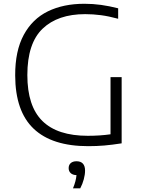

<svg xmlns="http://www.w3.org/2000/svg" viewBox="-20 -769 753 1018"><path d="M625 -360V-9Q574 -1 533.2 2.5Q492.5 6 448 6Q256 6 158.5 -86.5Q61 -179 60.5 -369Q60 -499 105.8 -583.8Q151.5 -668.5 233.8 -708.8Q316 -749 427.5 -749Q473 -749 516 -743Q559 -737 606.5 -725V-669.5Q557 -683 515.2 -688.5Q473.5 -694 431.5 -694Q286.5 -694 205.8 -616.8Q125 -539.5 125 -371Q125 -206 204.8 -127.5Q284.5 -49 445.5 -49Q511 -49 566 -57V-360ZM431 135.5Q431 156.5 424.2 181.8Q417.5 207 405.5 229.5H367Q383 191 385.5 159.5Q366 159 355 149Q344 139 344 122.5Q344 105.5 355 95.8Q366 86 386 86Q408 86 419.5 98.5Q431 111 431 135.5Z"/></svg>

Font: Encode Sans Semi Expanded Light
Style: Regular
Weight: 300
Width: 6
Designer: Multiple Designers
Foundry: Impallari Type
Version: Version 2.000